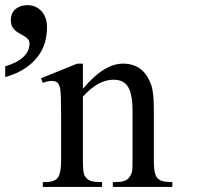

<svg xmlns="http://www.w3.org/2000/svg" viewBox="-20 -734 820 754"><path d="M305.6 -385.1Q387.7 -484.1 463.1 -484.1Q501.5 -484.1 529 -465.1Q556.4 -446.2 573.3 -402.1Q584.1 -371.8 584.1 -307.2V-106.2Q584.1 -62.6 591.3 -45.6Q596.9 -32.8 609.5 -25.9Q622.1 -19 656.9 -19V0H423.1V-19H433.8Q466.2 -19 479.2 -29Q492.3 -39 497.9 -57.9Q500.5 -65.1 500.5 -106.2V-299Q500.5 -363.1 483.3 -392.1Q466.2 -421 426.2 -421Q365.1 -421 305.6 -354.4V-106.2Q305.6 -59 310.8 -47.2Q317.9 -32.8 330.5 -25.9Q343.1 -19 381 -19V0H148.2V-19H158.5Q194.9 -19 207.4 -36.7Q220 -54.4 220 -106.2V-281Q220 -366.7 216.4 -384.9Q212.8 -403.1 205.1 -409.7Q197.4 -416.4 183.1 -416.4Q168.7 -416.4 148.2 -408.7L141 -426.7L283.1 -484.1H305.6ZM164.6 -627.2Q164.6 -595.4 155.9 -565.6Q147.2 -535.9 127.2 -510.3Q107.2 -484.6 76.4 -464.4Q45.6 -444.1 0.5 -431.3V-473.3Q49.7 -488.7 72.8 -511.3Q95.9 -533.8 95.9 -563.1Q95.9 -572.8 90.5 -579.5Q85.1 -586.2 76.7 -591.3Q68.2 -596.4 59 -601.3Q49.7 -606.2 41.5 -612.8Q33.3 -619.5 27.9 -629.5Q22.6 -639.5 22.6 -654.9Q22.6 -683.6 41.3 -698.7Q60 -713.8 87.7 -713.8Q103.6 -713.8 117.2 -708.2Q130.8 -702.6 141.5 -691.5Q152.3 -680.5 158.5 -664.4Q164.6 -648.2 164.6 -627.2Z"/></svg>

Font: MM Jasmine
Style: Regular
Weight: 400
Designer: Khon Soe Zaw Thu
Version: Version 1.00 July 11, 2016, initial release